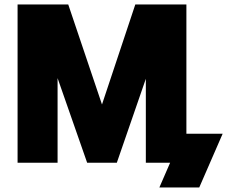

<svg xmlns="http://www.w3.org/2000/svg" viewBox="-20 -723 1010 853"><path d="M58.1 0V-703.1H283.2L433.1 -258.8L581.1 -703.1H808.1V-128.9H969.2L865.2 109.9H688L735.8 0H627.9V-373L499 0H367.2L235.8 -376V0Z"/></svg>

Font: LT Superior Black
Style: Regular
Weight: 900
Designer: Daniel Lyons
Foundry: LyonsType
Version: Version 2.005